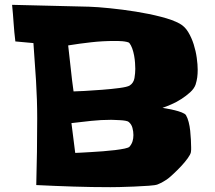

<svg xmlns="http://www.w3.org/2000/svg" viewBox="-20 -774 893 799"><path d="M802.7 -483.4Q802.7 -466.8 800.8 -452.1Q798.8 -437.5 793.9 -421.9Q788.1 -405.3 771.5 -390.1Q754.9 -375 734.4 -361.8Q713.9 -348.6 692.4 -339.4Q670.9 -330.1 656.2 -325.2Q661.1 -324.2 675.8 -321.8Q690.4 -319.3 706.5 -315.4Q722.7 -311.5 736.3 -306.2Q750 -300.8 753.9 -294.9Q760.7 -283.2 765.1 -266.1Q769.5 -249 771.5 -230Q773.4 -210.9 774.4 -192.9Q775.4 -174.8 775.4 -161.1Q775.4 -156.2 775.4 -150.9Q775.4 -145.5 774.4 -140.6Q772.5 -130.9 760.7 -114.7Q749 -98.6 733.4 -82Q717.8 -65.4 702.6 -51.3Q687.5 -37.1 679.7 -31.2Q668.9 -23.4 658.7 -17.6Q648.4 -11.7 636.7 -6.8Q627.9 -2.9 599.1 -1Q570.3 1 538.1 2.4Q505.9 3.9 477.5 4.4Q449.2 4.9 439.5 4.9Q361.3 4.9 285.2 2.4Q209 0 130.9 -3.9Q132.8 -73.2 133.8 -142.1Q134.8 -210.9 134.8 -281.2Q134.8 -360.4 129.9 -438.5Q125 -516.6 119.1 -594.7L43.9 -601.6Q39.1 -640.6 36.6 -678.2Q34.2 -715.8 30.3 -753.9Q110.4 -752 190.4 -750Q270.5 -748 350.6 -746.1Q384.8 -745.1 437.5 -739.7Q490.2 -734.4 545.4 -725.6Q600.6 -716.8 649.9 -704.1Q699.2 -691.4 727.5 -675.8Q749 -664.1 763.2 -640.6Q777.3 -617.2 786.1 -589.4Q794.9 -561.5 798.8 -533.2Q802.7 -504.9 802.7 -483.4ZM543 -487.3Q543 -497.1 542 -512.2Q541 -527.3 538.1 -543Q535.2 -558.6 530.3 -572.3Q525.4 -585.9 518.6 -594.7Q516.6 -597.7 507.8 -599.6Q499 -601.6 488.8 -602.5Q478.5 -603.5 468.8 -603.5Q459 -603.5 456.1 -603.5Q407.2 -603.5 359.4 -598.1Q311.5 -592.8 263.7 -585Q269.5 -537.1 274.4 -489.3Q279.3 -441.4 286.1 -393.6Q297.9 -393.6 332 -395.5Q366.2 -397.5 404.8 -400.4Q443.4 -403.3 476.6 -407.7Q509.8 -412.1 519.5 -418Q536.1 -428.7 539.6 -449.2Q543 -469.7 543 -487.3ZM535.2 -211.9Q535.2 -226.6 531.2 -241.7Q527.3 -256.8 515.6 -266.6Q512.7 -269.5 502 -271.5Q491.2 -273.4 479.5 -273.9Q467.8 -274.4 457 -274.9Q446.3 -275.4 442.4 -275.4Q400.4 -275.4 359.4 -271Q318.4 -266.6 277.3 -261.7L293 -137.7Q297.9 -137.7 315.9 -138.7Q334 -139.6 357.9 -141.1Q381.8 -142.6 408.7 -144.5Q435.5 -146.5 459 -149.4Q482.4 -152.3 499 -155.8Q515.6 -159.2 519.5 -164.1Q528.3 -174.8 531.7 -186.5Q535.2 -198.2 535.2 -211.9Z"/></svg>

Font: Slackey
Style: Regular
Weight: 400
Designer: Squid
Foundry: Font Diner, Inc DBA Sideshow
Version: Version 1.000